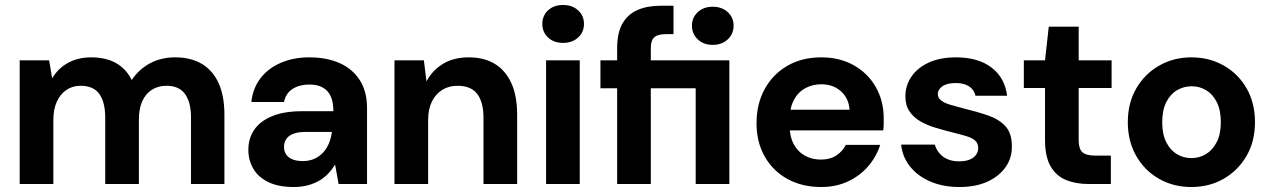

<svg xmlns="http://www.w3.org/2000/svg" viewBox="-20 -738 5096 770"><path d="M59 0V-496H177L189 -425H190Q213 -464 253 -486Q293 -508 346 -508Q383 -508 414 -498.5Q445 -489 468.5 -469Q492 -449 508 -418H509Q537 -460 581.5 -484Q626 -508 682 -508Q746 -508 790 -481.5Q834 -455 857 -404Q880 -353 880 -278V0H746V-266Q746 -328 722 -361Q698 -394 648 -394Q614 -394 589 -378Q564 -362 550.5 -332Q537 -302 537 -258V0H402V-266Q402 -328 378.5 -361Q355 -394 303 -394Q271 -394 246.5 -377.5Q222 -361 208 -330.5Q194 -300 194 -256V0Z M1158 12Q1096 12 1055.5 -8Q1015 -28 995.5 -62Q976 -96 976 -137Q976 -183 999.5 -217.5Q1023 -252 1071 -272Q1119 -292 1192 -292H1317Q1317 -328 1306.5 -351.5Q1296 -375 1274.5 -387Q1253 -399 1220 -399Q1181 -399 1153.5 -381.5Q1126 -364 1119 -329H988Q994 -384 1024.5 -424Q1055 -464 1106 -486Q1157 -508 1220 -508Q1291 -508 1343 -484.5Q1395 -461 1423.5 -415.5Q1452 -370 1452 -305V0H1338L1324 -77H1323Q1311 -57 1295 -40.5Q1279 -24 1258.5 -12.5Q1238 -1 1213 5.5Q1188 12 1158 12ZM1194 -92Q1221 -92 1241.5 -101.5Q1262 -111 1276.5 -127Q1291 -143 1299.5 -164Q1308 -185 1311 -209H1207Q1176 -209 1156.5 -201.5Q1137 -194 1128 -180.5Q1119 -167 1119 -149Q1119 -131 1128 -118Q1137 -105 1154 -98.5Q1171 -92 1194 -92Z M1562 0V-496H1680L1690 -413H1691Q1715 -457 1757.5 -482.5Q1800 -508 1860 -508Q1922 -508 1965 -481.5Q2008 -455 2031 -404Q2054 -353 2054 -278V0H1919V-266Q1919 -328 1894 -361Q1869 -394 1815 -394Q1780 -394 1753.5 -377.5Q1727 -361 1712 -330.5Q1697 -300 1697 -256V0Z M2170 0V-496H2305V0ZM2238 -566Q2201 -566 2178 -587.5Q2155 -609 2155 -642Q2155 -675 2178 -696.5Q2201 -718 2238 -718Q2275 -718 2298.5 -696.5Q2322 -675 2322 -642Q2322 -609 2298.5 -587.5Q2275 -566 2238 -566Z M2455 0V-384H2388V-496H2455V-544Q2455 -607 2476.5 -644Q2498 -681 2537 -698Q2576 -715 2629 -715H2681V-601H2650Q2618 -601 2604 -588.5Q2590 -576 2590 -545V-496H2905V0H2770V-384H2590V0ZM2838 -558Q2802 -558 2778.5 -580Q2755 -602 2755 -635Q2755 -668 2778.5 -689.5Q2802 -711 2838 -711Q2875 -711 2898.5 -689.5Q2922 -668 2922 -635Q2922 -602 2898.5 -580Q2875 -558 2838 -558Z M3273 12Q3197 12 3138.5 -20Q3080 -52 3047 -110Q3014 -168 3014 -243Q3014 -321 3046.5 -380.5Q3079 -440 3137.5 -474Q3196 -508 3274 -508Q3348 -508 3404.5 -476Q3461 -444 3492.5 -388.5Q3524 -333 3524 -263Q3524 -253 3524 -240.5Q3524 -228 3522 -215H3111V-298H3387Q3384 -344 3352.5 -372Q3321 -400 3274 -400Q3239 -400 3210 -384.5Q3181 -369 3164 -337.5Q3147 -306 3147 -259V-230Q3147 -190 3163 -160Q3179 -130 3207.5 -114Q3236 -98 3272 -98Q3309 -98 3334 -114.5Q3359 -131 3372 -157H3510Q3495 -110 3462 -71.5Q3429 -33 3381 -10.5Q3333 12 3273 12Z M3828 12Q3762 12 3711 -10Q3660 -32 3629.5 -70.5Q3599 -109 3594 -158H3729Q3734 -140 3746.5 -124.5Q3759 -109 3779 -100Q3799 -91 3826 -91Q3853 -91 3870 -98.5Q3887 -106 3895 -118Q3903 -130 3903 -143Q3903 -163 3891 -174Q3879 -185 3855.5 -192Q3832 -199 3800 -207Q3768 -215 3734 -225Q3700 -235 3672.5 -250.5Q3645 -266 3628 -290.5Q3611 -315 3611 -351Q3611 -395 3635 -430.5Q3659 -466 3704.5 -487Q3750 -508 3814 -508Q3903 -508 3956.5 -467Q4010 -426 4019 -354H3892Q3887 -378 3866.5 -391.5Q3846 -405 3813 -405Q3778 -405 3759.5 -392Q3741 -379 3741 -360Q3741 -346 3754 -335.5Q3767 -325 3790.5 -318Q3814 -311 3845 -303Q3899 -290 3942.5 -275Q3986 -260 4012 -232Q4038 -204 4038 -152Q4039 -105 4013 -68Q3987 -31 3940 -9.5Q3893 12 3828 12Z M4347 0Q4294 0 4254.5 -16.5Q4215 -33 4193 -71.5Q4171 -110 4171 -177V-385H4086V-496H4171L4186 -631H4306V-496H4438V-385H4306V-175Q4306 -141 4321 -127.5Q4336 -114 4372 -114H4435V0Z M4757 12Q4686 12 4628 -21Q4570 -54 4536.5 -113Q4503 -172 4503 -248Q4503 -325 4537 -383.5Q4571 -442 4629 -475Q4687 -508 4758 -508Q4830 -508 4888 -475Q4946 -442 4979.5 -383.5Q5013 -325 5013 -248Q5013 -171 4979 -112.5Q4945 -54 4887.5 -21Q4830 12 4757 12ZM4758 -104Q4790 -104 4816.5 -120Q4843 -136 4859.5 -168Q4876 -200 4876 -248Q4876 -296 4860 -328Q4844 -360 4817.5 -376Q4791 -392 4759 -392Q4727 -392 4700 -376Q4673 -360 4657 -328Q4641 -296 4641 -248Q4641 -200 4657 -168Q4673 -136 4699.5 -120Q4726 -104 4758 -104Z"/></svg>

Font: DM Sans 28pt
Style: Bold
Weight: 700
Version: Version 4.004;gftools[0.9.30]